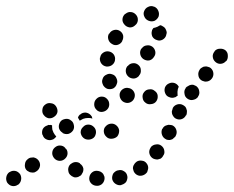

<svg xmlns="http://www.w3.org/2000/svg" viewBox="-46 -595 777 638"><path d="M24 3Q26 -7 21 -16Q18 -20 14 -23Q10 -26 5 -27Q0 -28 -5 -27Q-10 -26 -14 -23H-15Q-23 -17 -25 -7Q-27 3 -22 12Q-19 16 -15 19Q-11 22 -6 23Q-1 24 4 23Q9 22 13 19H14Q22 13 24 3ZM261 -23Q253 -17 251 -7Q249 4 255 12Q261 20 271 22H272Q282 24 291 18Q299 12 301 2Q302 -3 301 -8Q299 -13 297 -17Q294 -21 289 -24Q285 -26 280 -27Q269 -29 261 -23ZM337 -25Q333 -22 330 -18Q328 -14 327 -9Q326 -4 327 1Q330 11 338 16Q347 22 357 20L358 19Q363 18 367 15Q371 13 374 8Q376 4 377 -1Q378 -6 377 -10Q375 -21 366 -26Q357 -32 347 -29H346Q341 -28 337 -25ZM211 -56Q206 -57 201 -56Q196 -55 192 -52Q188 -50 185 -46Q179 -37 181 -27Q182 -17 191 -11L192 -10Q196 -8 200 -6Q205 -5 210 -6Q215 -7 219 -10Q224 -12 226 -17Q232 -25 231 -35Q229 -45 220 -51V-52Q216 -55 211 -56ZM400 -49Q397 -45 396 -40Q395 -35 397 -30Q398 -25 401 -21Q407 -13 417 -11Q427 -10 436 -16Q440 -19 443 -23Q445 -28 446 -33Q447 -37 446 -42Q445 -47 442 -51Q436 -60 426 -61Q415 -63 407 -57L406 -56Q402 -53 400 -49ZM87 -44Q88 -54 82 -62Q79 -66 74 -69Q70 -71 65 -72Q60 -72 55 -71Q51 -70 47 -67L46 -66Q38 -60 37 -50Q35 -39 41 -31Q44 -27 49 -25Q53 -22 58 -22Q63 -21 68 -22Q73 -24 77 -27Q85 -33 87 -44ZM173 -100Q168 -109 158 -111Q147 -113 139 -107Q130 -101 128 -91Q126 -81 132 -72Q138 -63 148 -61Q158 -59 167 -65Q171 -68 174 -72Q177 -76 178 -81Q179 -86 178 -91Q177 -96 174 -100ZM450 -87Q452 -76 460 -70Q464 -67 469 -66Q473 -65 478 -65Q483 -66 488 -68Q492 -71 495 -75V-76Q502 -84 500 -94Q499 -104 490 -111Q482 -117 472 -115Q462 -114 455 -106V-105Q449 -97 450 -87ZM128 -164Q127 -171 127 -179Q126 -179 125 -179Q124 -179 123 -180Q119 -179 115 -180Q114 -179 113 -179Q112 -179 111 -178Q101 -175 96 -166Q92 -156 95 -147L96 -146Q99 -136 108 -132Q118 -127 128 -131Q132 -132 135 -135Q139 -138 141 -142Q139 -144 137 -146Q131 -154 128 -164ZM492 -148Q495 -138 504 -133Q508 -130 513 -130Q518 -129 523 -131Q528 -132 531 -136Q535 -139 538 -143V-144Q543 -153 540 -163Q537 -173 528 -178Q523 -180 518 -180Q513 -181 509 -179Q504 -178 500 -175Q496 -172 494 -167H493Q489 -157 492 -148ZM258 -133Q263 -135 266 -138Q270 -142 271 -146Q273 -151 273 -156Q273 -166 266 -173Q258 -181 248 -181H247Q237 -181 230 -173Q222 -166 222 -155Q223 -145 230 -138Q237 -131 248 -131Q253 -131 258 -133ZM344 -142Q350 -150 350 -161Q349 -171 341 -178Q333 -185 323 -184H322Q312 -183 305 -175Q298 -168 299 -157Q300 -147 308 -140Q315 -133 326 -134Q337 -135 344 -142ZM181 -150Q191 -153 197 -162Q202 -171 199 -181Q197 -191 188 -196L187 -197Q178 -202 168 -199Q158 -197 153 -188Q148 -179 150 -169Q153 -159 162 -154V-153Q171 -148 181 -150ZM213 -204Q214 -207 215 -209Q217 -212 219 -214H220Q227 -221 238 -221Q248 -220 255 -213Q257 -210 259 -208Q260 -205 261 -201Q255 -203 248 -203H247Q238 -203 230 -200Q224 -197 219 -194Q216 -199 213 -204Q213 -204 213 -204ZM525 -225Q525 -220 526 -216Q528 -211 531 -207Q534 -203 538 -201Q548 -196 557 -199Q567 -202 572 -212H573Q575 -217 575 -222Q576 -227 574 -231Q573 -236 570 -240Q566 -244 562 -246Q553 -251 543 -248Q533 -245 528 -236V-235Q526 -230 525 -225ZM116 -202Q126 -201 134 -207Q143 -213 145 -223Q146 -233 140 -242Q134 -251 123 -252Q113 -254 105 -248Q96 -242 95 -232Q93 -221 99 -213L100 -212Q106 -204 116 -202ZM317 -248Q317 -259 310 -266Q303 -274 292 -274Q282 -274 275 -267L274 -266Q267 -259 267 -248Q267 -238 274 -231Q277 -227 282 -225Q286 -223 291 -223Q296 -223 301 -225Q306 -227 309 -230L310 -231Q317 -238 317 -248ZM473 -258Q479 -266 478 -277Q477 -287 468 -293Q460 -300 450 -298H449Q439 -297 433 -289Q426 -281 428 -270Q429 -260 437 -254Q445 -247 456 -249Q467 -250 473 -258ZM389 -256Q398 -261 401 -271Q404 -281 399 -290Q394 -299 384 -302H383Q373 -305 364 -300Q355 -295 352 -285Q350 -275 355 -266Q360 -257 370 -254Q380 -251 389 -256ZM567 -284Q568 -273 577 -267Q581 -264 586 -263Q590 -262 595 -263Q600 -264 604 -266Q609 -269 612 -273V-274Q618 -282 616 -292Q615 -302 606 -309Q602 -311 597 -313Q593 -314 588 -313Q583 -312 579 -309Q574 -307 571 -303V-302Q565 -294 567 -284ZM537 -272H536Q526 -268 517 -272Q507 -275 503 -285Q499 -294 502 -304Q506 -314 516 -318Q525 -322 534 -319Q543 -316 548 -307Q546 -303 545 -299Q543 -290 544 -280Q545 -279 545 -278Q543 -276 541 -275Q539 -273 537 -272ZM310 -300Q320 -297 330 -301Q339 -306 342 -316Q346 -325 341 -335Q337 -345 327 -348Q317 -352 308 -347Q298 -343 295 -333Q291 -323 296 -314V-313Q301 -304 310 -300ZM613 -346Q614 -335 622 -329Q626 -326 631 -325Q635 -323 640 -324Q645 -324 650 -327Q654 -329 657 -333L658 -334Q664 -342 663 -352Q662 -362 654 -369Q650 -372 645 -373Q640 -375 635 -374Q630 -374 626 -371Q622 -369 618 -365V-364Q612 -356 613 -346ZM422 -362Q422 -372 414 -379Q406 -386 396 -385Q385 -384 379 -376H378Q371 -368 372 -357Q373 -347 381 -340Q388 -334 399 -334Q409 -335 416 -343V-344Q423 -351 422 -362ZM290 -385Q296 -376 307 -374Q317 -373 325 -378Q334 -384 336 -394V-395Q338 -405 332 -414Q326 -422 316 -424Q306 -426 297 -420Q288 -414 287 -404L286 -403Q285 -393 290 -385ZM661 -406Q662 -396 670 -389Q678 -382 688 -383Q698 -384 705 -392H706Q712 -400 711 -411Q711 -421 703 -428Q695 -434 684 -433Q674 -433 667 -425V-424Q660 -416 661 -406ZM470 -424Q468 -434 460 -440Q451 -446 441 -444Q431 -443 425 -434H424Q418 -425 420 -415Q422 -405 430 -399Q439 -393 449 -394Q459 -396 465 -405Q472 -414 470 -424ZM314 -464Q317 -454 326 -449Q335 -443 345 -446Q355 -449 360 -458V-459Q365 -468 363 -478Q360 -488 351 -493Q342 -498 332 -495Q322 -492 317 -483H316Q311 -474 314 -464ZM508 -488Q507 -493 505 -497Q503 -502 499 -505Q495 -508 491 -510Q489 -510 488 -511Q487 -511 486 -511Q481 -508 477 -506Q470 -503 464 -502Q462 -500 461 -498Q460 -496 459 -494V-493Q456 -484 460 -474Q465 -465 475 -462Q484 -458 494 -463Q503 -468 506 -477V-478Q508 -483 508 -488ZM361 -532Q360 -522 367 -514Q373 -506 384 -504Q394 -503 402 -510L403 -511Q411 -517 412 -527Q413 -538 406 -546Q399 -554 389 -555Q379 -556 371 -549H370Q362 -542 361 -532ZM446 -572Q437 -568 433 -558Q429 -549 434 -539Q438 -530 448 -526Q458 -522 468 -526Q477 -531 481 -540Q484 -550 480 -559Q476 -569 466 -573H465Q456 -577 446 -572Z"/></svg>

Font: FRB American Cursive Dotted Black
Style: Bold Italic
Weight: 900
Italic angle: -25°
Version: Version 2.0;Modular Font Editor K font №1